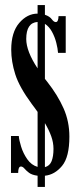

<svg xmlns="http://www.w3.org/2000/svg" viewBox="-20 -729 331 761"><path d="M129 12V-32.5Q106.5 -35.5 95 -44.2Q83.5 -53 76.8 -61Q70 -69 63 -69Q52 -69 52 -43.5H23.5V-190H54.5Q55.5 -174 63.8 -147.5Q72 -121 88.2 -97.8Q104.5 -74.5 129 -67.5V-285.5Q123.5 -293.5 117.5 -301.5Q111.5 -309.5 105.5 -317.5Q56.5 -384 40.5 -434.5Q24.5 -485 24.5 -532Q24.5 -601 56.2 -638Q88 -675 129 -675V-709H158V-670.5Q177 -664 185.2 -652.8Q193.5 -641.5 201 -641.5Q211.5 -641.5 212 -665H240.5V-519.5H210Q209 -536 203.2 -559Q197.5 -582 186.2 -602.8Q175 -623.5 158 -634.5V-416.5Q162.5 -410.5 167.5 -404.5Q209 -351.5 232 -299.5Q255 -247.5 255 -187.5Q255 -106.5 226 -71.5Q197 -36.5 158 -32.5V12ZM84 -574.5Q84 -526 129 -458V-642Q84 -639 84 -574.5ZM192 -139Q192 -164 183 -189Q174 -214 158 -241V-66.5Q177 -71.5 184.5 -90.2Q192 -109 192 -139Z"/></svg>

Font: Imbue 10pt SemiBold
Style: Regular
Weight: 600
Designer: Tyler Finck
Foundry: Etcetera Type Company
Version: Version 1.102; ttfautohint (v1.8.3)